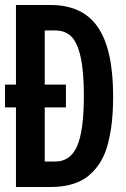

<svg xmlns="http://www.w3.org/2000/svg" viewBox="-20 -749 503 769"><path d="M0 -318.8V-410.2H43.9V-729H182.1Q311.5 -729 372.3 -639.6Q433.1 -550.3 433.1 -363.8Q433.1 -307.6 428.2 -262Q423.3 -216.3 412.6 -174.3Q401.9 -132.3 382.8 -101.1Q363.8 -69.8 336.4 -46.6Q309.1 -23.4 270.3 -11.7Q231.4 0 182.1 0H43.9V-318.8ZM159.2 -102.1H201.2Q261.7 -102.1 288.8 -163.6Q315.9 -225.1 315.9 -367.2Q315.9 -464.4 302.5 -522.5Q289.1 -580.6 264.6 -603.8Q240.2 -627 201.2 -627H159.2V-410.2H244.1V-318.8H159.2Z"/></svg>

Font: Lumene Sans Condensed
Style: Bold
Weight: 600
Width: 3
Designer: Deni Anggara
Version: Version 1.003;Glyphs 3.1.2 (3151)